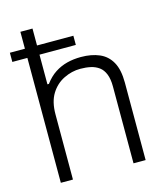

<svg xmlns="http://www.w3.org/2000/svg" viewBox="-109 -806 762 888"><g transform="rotate(-15 272.0 -361.5)"><path d="M72 0V-723H130V-456H137Q160 -487 187 -504.5Q214 -522 245 -530Q276 -538 312 -538Q362 -538 399.5 -522Q437 -506 457.5 -469.5Q478 -433 478 -371V0H420V-368Q420 -404 410.5 -427.5Q401 -451 384 -463.5Q367 -476 344.5 -481Q322 -486 295 -486Q254 -486 215.5 -467Q177 -448 153.5 -410Q130 -372 130 -312V0ZM0 -598V-642H304V-598Z"/></g></svg>

Font: Archivo SemiBold ExtraLight
Style: Regular
Weight: 250
Version: Version 2.001